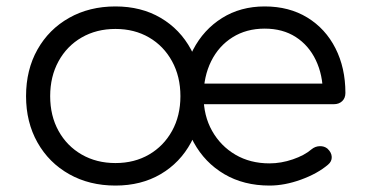

<svg xmlns="http://www.w3.org/2000/svg" viewBox="-20 -572 1134 597"><path d="M339 5Q258 5 195 -30.5Q132 -66 96.5 -129Q61 -192 61 -273Q61 -355 96.5 -418Q132 -481 195 -516.5Q258 -552 339 -552Q419 -552 479.5 -516.5Q540 -481 574 -418Q608 -355 608 -273Q608 -192 574 -129Q540 -66 479.5 -30.5Q419 5 339 5ZM339 -65Q398 -65 443.5 -91.5Q489 -118 515 -165Q541 -212 541 -273Q541 -334 515 -381.5Q489 -429 443.5 -455.5Q398 -482 339 -482Q280 -482 234 -455.5Q188 -429 162 -381.5Q136 -334 136 -273Q136 -212 162 -165Q188 -118 234 -91.5Q280 -65 339 -65ZM818 5Q738 5 677.5 -30.5Q617 -66 582.5 -129Q548 -192 548 -273Q548 -355 580.5 -417.5Q613 -480 670.5 -516Q728 -552 803 -552Q879 -552 935.5 -517.5Q992 -483 1023 -422Q1054 -361 1054 -283Q1054 -267 1044 -257.5Q1034 -248 1018 -248H593V-312H1026L984 -281Q984 -339 962 -385Q940 -431 899.5 -457Q859 -483 803 -483Q746 -483 703 -456Q660 -429 636.5 -381.5Q613 -334 613 -273Q613 -212 639.5 -165Q666 -118 712 -91Q758 -64 818 -64Q854 -64 890.5 -76.5Q927 -89 949 -108Q960 -117 974 -117.5Q988 -118 998 -110Q1011 -98 1011.5 -84Q1012 -70 1000 -60Q967 -32 916 -13.5Q865 5 818 5Z"/></svg>

Font: Comfortaa
Style: Regular
Weight: 400
Designer: Johan Aakerlund
Foundry: Johan Aakerlund
Version: Version 3.104; ttfautohint (v1.8.1.43-b0c9)